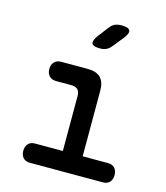

<svg xmlns="http://www.w3.org/2000/svg" viewBox="-116 -874 832 963"><g transform="rotate(15 300.0 -392.5)"><path d="M508 -100Q531 -100 543.5 -86.5Q556 -73 556 -50Q556 -27 543.5 -13.5Q531 0 508 0H130Q107 0 94.5 -13.5Q82 -27 82 -50Q82 -73 94.5 -86.5Q107 -100 130 -100H274V-386Q274 -408 263 -419Q252 -430 230 -430H151Q128 -430 115 -443.5Q102 -457 102 -480Q102 -503 115 -516.5Q128 -530 151 -530H288Q333 -530 355 -508Q377 -486 377 -441V-100ZM321 -645Q285 -645 278.5 -658.5Q272 -672 293 -701L335 -756Q347 -772 361.5 -778.5Q376 -785 396 -785Q432 -785 439 -771Q446 -757 423 -728L378 -672Q367 -658 353 -651.5Q339 -645 321 -645Z"/></g></svg>

Font: Maple Mono NL Medium
Style: Regular
Weight: 500
Monospace: yes
Designer: subframe7536
Version: Version 7.000